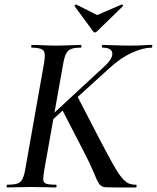

<svg xmlns="http://www.w3.org/2000/svg" viewBox="-20 -822 688 842"><path d="M12 0Q9 0 9 -6Q9 -12 12 -12Q41 -12 56 -17Q71 -22 78.5 -37Q86 -52 91 -81L173 -544Q181 -587 170.5 -600Q160 -613 119 -613Q117 -613 117 -619Q117 -625 119 -625Q142 -625 168.5 -623.5Q195 -622 225 -622Q256 -622 285 -623.5Q314 -625 335 -625Q337 -625 337 -619Q337 -613 335 -613Q306 -613 291.5 -607Q277 -601 269.5 -586Q262 -571 257 -542L175 -81Q170 -52 169.5 -37Q169 -22 181 -17Q193 -12 225 -12Q228 -12 228 -6Q228 0 225 0Q201 0 177.5 -1Q154 -2 118 -2Q88 -2 61 -1Q34 0 12 0ZM485 0Q457 0 443 -1Q429 -2 421 -9Q413 -16 405.5 -32Q398 -48 385.5 -78Q373 -108 348 -156L251 -344L318 -402L417 -211Q453 -142 475.5 -102Q498 -62 514 -43Q530 -24 543.5 -18Q557 -12 576 -12Q579 -12 579 -6Q579 0 576 0Q540 0 517.5 0Q495 0 485 0ZM157 -271 438 -531Q475 -565 472.5 -589Q470 -613 429 -613Q427 -613 427 -619Q427 -625 429 -625Q449 -625 482.5 -623.5Q516 -622 550 -622Q585 -622 605.5 -623.5Q626 -625 645 -625Q648 -625 648 -619Q648 -613 645 -613Q608 -613 559 -591Q510 -569 462 -525L181 -270ZM388 -685 307 -795Q306 -797 309 -800Q312 -803 315 -802L406 -756L513 -802Q516 -803 518.5 -800Q521 -797 519 -795L406 -685Q395 -674 388 -685Z"/></svg>

Font: Cormorant Garamond Light SemiBold
Style: Italic
Weight: 600
Italic angle: -10°
Version: Version 4.001